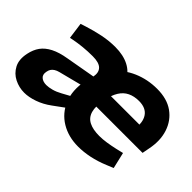

<svg xmlns="http://www.w3.org/2000/svg" viewBox="-87 -781 1049 1049"><g transform="rotate(45 437.0 -256.5)"><path d="M147 8Q107 8 71 -10Q35 -28 16 -64Q-3 -100 8 -153Q16 -192 35.5 -219Q55 -246 91 -264.5Q127 -283 182 -292L368 -325L352 -246L204 -208Q188 -204 177 -197Q166 -190 160 -180.5Q154 -171 152 -158Q147 -133 162 -120Q177 -107 203 -107Q221 -107 245 -113.5Q269 -120 294 -134L349 -164L377 -103L303 -49Q265 -21 223.5 -6.5Q182 8 147 8ZM335 -238 352 -322Q359 -359 339.5 -378.5Q320 -398 271 -398Q233 -398 198 -394.5Q163 -391 132 -385L112 -381L99 -476L130 -486Q177 -501 225.5 -511Q274 -521 323 -521Q385 -521 428.5 -498.5Q472 -476 491 -433.5Q510 -391 498 -331L481 -242ZM564 8Q488 8 431 -26.5Q374 -61 348 -124Q322 -187 338 -272Q355 -356 400 -411Q445 -466 509 -493.5Q573 -521 646 -521Q723 -521 772 -486Q821 -451 840.5 -391.5Q860 -332 845 -259L837 -217H433L451 -314H754L712 -278Q723 -335 700 -369.5Q677 -404 623 -404Q586 -404 558 -390.5Q530 -377 512 -348Q494 -319 485 -273Q474 -215 484 -180.5Q494 -146 524.5 -130.5Q555 -115 604 -115Q630 -115 659.5 -119.5Q689 -124 720 -131L762 -141L784 -47L745 -31Q697 -11 651.5 -1.5Q606 8 564 8Z"/></g></svg>

Font: REM SemiBold
Style: Italic
Weight: 600
Italic angle: -11°
Designer: Octavio Pardo
Foundry: Ashler Design
Version: Version 1.005;gftools[0.9.28]